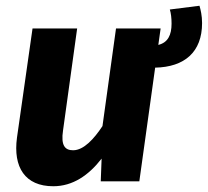

<svg xmlns="http://www.w3.org/2000/svg" viewBox="-20 -630 722 667"><path d="M682 -550C682 -576 677 -596 673 -610L570 -597C574 -584 576 -567 576 -548C576 -508 563 -482 530 -474L538 -531H383L336 -192C307 -148 271 -108 234 -108C206 -108 191 -124 199 -177L248 -531H93L39 -152C25 -49 67 17 165 17C233 17 288 -21 333 -79L330 0H464L519 -395C621 -397 682 -449 682 -550Z"/></svg>

Font: Fira Sans
Style: Bold Italic
Weight: 700
Italic angle: -8°
Designer: bBox Type GmbH & Carrois Corporate GbR & Edenspiekermann AG
Foundry: bBox Type GmbH & Carrois Corporate GbR & Edenspiekermann AG
Version: Version 4.301;PS 004.301;hotconv 1.0.88;makeotf.lib2.5.64775